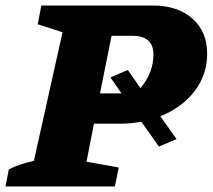

<svg xmlns="http://www.w3.org/2000/svg" viewBox="-55 -677 772 697"><path d="M-35 0 -23 -62Q-4 -72 18 -79.5Q40 -87 68 -93L172 -560L82 -589L95 -657H499Q590 -657 643.5 -609.5Q697 -562 697 -482Q697 -405 651 -345.5Q605 -286 527 -255L586 -172L522 -145L458 -235Q421 -228 381 -228H286L259 -90L376 -69L362 0ZM409 -423 455 -357Q502 -413 502 -479Q502 -547 425 -547H350L308 -338H386L346 -396Z"/></svg>

Font: Piazzolla ExtraBold
Style: Italic
Weight: 800
Italic angle: -11.3°
Designer: Juan Pablo del Peral
Foundry: Huerta Tipografica
Version: Version 1.330